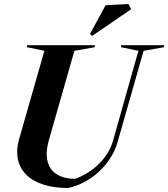

<svg xmlns="http://www.w3.org/2000/svg" viewBox="-20 -926 840 960"><path d="M320 14C436 -10 537 -106 568 -216L698 -672L800 -690V-700H585V-690L672 -672L545 -222C521 -137 447 -65 356 -32C240 -32 190 -104 224 -224L352 -672L454 -690V-700H115V-690L202 -672L76 -232C33 -82 131 14 320 14ZM440 -746 636 -880 622 -906 508 -900 430 -756Z"/></svg>

Font: Mazius Display Extra Italic
Style: Bold
Weight: 700
Italic angle: -17°
Designer: Alberto Casagrande & Collletttivo
Foundry: Collletttivo
Version: Version 2.000;Glyphs 3.2 (3217)